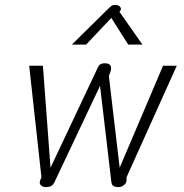

<svg xmlns="http://www.w3.org/2000/svg" viewBox="-20 -753 752 783"><path d="M142 -9Q142 -12 144 -18L149 -30L99 -485H155L186 -69L381 -482Q388 -495 407 -495Q433 -495 433 -475Q433 -466 431 -462L424 -443L468 -69L645 -485H701L496 -30V-18Q496 -7 486 1.5Q476 10 463 10Q449 10 442 5Q435 0 434 -12L388 -403L203 -12Q198 -1 190.5 4.5Q183 10 167 10Q156 10 149 4.5Q142 -1 142 -9ZM421 -717Q431 -727 436 -730Q441 -733 449 -733Q464 -733 470 -725Q476 -717 471 -710L467 -705L561 -571H503L434 -680L331 -571H273Z"/></svg>

Font: Niramit ExtraLight
Style: Italic
Weight: 200
Italic angle: -10°
Designer: Katatrad Aksorn Co.,Ltd.
Foundry: Cadson Demak Co.,Ltd.
Version: Version 1.000; ttfautohint (v1.6)